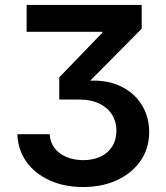

<svg xmlns="http://www.w3.org/2000/svg" viewBox="-20 -561 672 778"><path d="M316.4 196.8Q240.7 196.8 181.4 169.9Q122.1 143.1 87.4 95Q52.7 46.9 50.3 -17.1H181.2Q183.1 15.6 201.4 39.3Q219.7 63 249.8 75.4Q279.8 87.9 317.4 87.9Q356.4 87.9 386.7 74Q417 60.1 434.3 33Q451.7 5.9 451.7 -32.2Q451.7 -66.9 434.8 -95.2Q418 -123.5 383.8 -140.6Q349.6 -157.7 296.9 -157.7H220.2V-247.6L394 -427.7V-432.1H87.9V-541H554.2V-444.8L317.4 -205.6V-231.9Q399.9 -241.2 459.7 -215.6Q519.5 -189.9 552 -139.9Q584.5 -89.8 584.5 -26.4Q584.5 40 549.8 90.3Q515.1 140.6 454.8 168.7Q394.5 196.8 316.4 196.8Z"/></svg>

Font: Inter 17pt SemiBold
Style: Regular
Weight: 600
Version: Version 4.001;git-66647c0bb